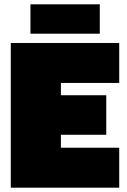

<svg xmlns="http://www.w3.org/2000/svg" viewBox="-20 -869 589 889"><path d="M30 0V-670H532V-485H262V-428H472V-245H262V-185H532V0ZM121 -713V-849H442V-713Z"/></svg>

Font: Titillium Web
Style: Black
Weight: 900
Version: Version 1.001;PS 35.000;hotconv 1.0.70;makeotf.lib2.5.55311